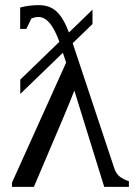

<svg xmlns="http://www.w3.org/2000/svg" viewBox="-20 -724 525 744"><path d="M383.8 0 268.1 -373Q251.5 -327.1 111.3 0H26.4V-16.1L236.3 -481.4L223.6 -519.5L58.6 -359.9V-415.5L210 -562Q175.8 -658.2 129.4 -658.2Q115.7 -658.2 101.6 -652.3L82 -611.8H58.1V-694.8Q91.8 -704.1 130.4 -704.1Q172.9 -704.1 199.5 -679.2Q226.1 -654.3 247.1 -598.1L338.4 -686.5V-630.9L261.7 -556.6L422.9 -71.8Q430.7 -48.3 446.8 -37.6Q462.9 -26.9 479.5 -22V0Z"/></svg>

Font: Times New Roman
Style: Regular
Weight: 400
Designer: Steve Matteson
Foundry: Ascender Corporation
Version: Version 2.00.3